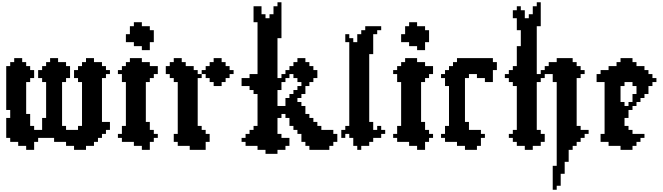

<svg xmlns="http://www.w3.org/2000/svg" viewBox="-20 -1306 5933 1719"><path d="M714.3 -571.4V-178.6H678.6V-142.9H571.4V-178.6H535.7V-571.4H571.4V-607.1H607.1V-714.3H571.4V-750H500V-785.7H428.6V-750H392.9V-714.3H357.1V-678.6H321.4V-607.1H357.1V-571.4H392.9V-250H357.1V-142.9H285.7V-178.6H250V-285.7H214.3V-571.4H250V-607.1H285.7V-678.6H250V-714.3H214.3V-750H178.6V-785.7H107.1V-750H71.4V-714.3H35.7V-321.4H71.4V-250H35.7V-71.4H71.4V-35.7H142.9V0H214.3V35.7H285.7V-35.7H321.4V-71.4H464.3V-35.7H571.4V0H642.9V35.7H750V0H821.4V-35.7H857.1V-71.4H892.9V-107.1H928.6V-142.9H964.3V-214.3H892.9V-607.1H928.6V-642.9H964.3V-678.6H928.6V-714.3H892.9V-750H821.4V-785.7H750V-750H714.3V-714.3H678.6V-678.6H642.9V-607.1H678.6V-571.4Z M1178.6 -928.6V-892.9H1250V-857.1H1321.4V-928.6H1357.1V-1035.7H1321.4V-1071.4H1250V-1107.1H1178.6V-1071.4H1142.9V-1000H1107.1V-928.6ZM1250 -785.7H1142.9V-750H1107.1V-714.3H1071.4V-678.6H1035.7V-642.9H1071.4V-571.4H1107.1V-178.6H1071.4V-107.1H1035.7V-71.4H1071.4V-35.7H1178.6V0H1250V35.7H1321.4V-35.7H1357.1V-71.4H1392.9V-107.1H1357.1V-142.9H1321.4V-214.3H1285.7V-571.4H1321.4V-607.1H1357.1V-642.9H1392.9V-714.3H1321.4V-750H1250Z M1821.4 -107.1V-142.9H1785.7V-178.6H1750V-607.1H1785.7V-642.9H1750V-678.6H1714.3V-714.3H1642.9V-750H1607.1V-785.7H1535.7V-750H1500V-714.3H1464.3V-642.9H1500V-607.1H1535.7V-571.4H1571.4V-107.1H1535.7V-35.7H1571.4V0H1678.6V35.7H1821.4V-35.7H1857.1V-107.1ZM1785.7 -678.6V-642.9H1821.4V-607.1H1857.1V-571.4H1892.9V-535.7H1964.3V-571.4H2000V-607.1H2035.7V-642.9H2071.4V-678.6H2035.7V-714.3H2000V-750H1964.3V-785.7H1892.9V-750H1857.1V-714.3H1821.4V-678.6Z M2607.1 -178.6V-142.9H2642.9V-107.1H2678.6V-35.7H2714.3V0H2750V35.7H2928.6V0H2964.3V-35.7H3000V-107.1H2964.3V-142.9H2857.1V-178.6H2821.4V-214.3H2785.7V-250H2750V-285.7H2714.3V-357.1H2678.6V-392.9H2642.9V-428.6H2678.6V-464.3H2714.3V-535.7H2750V-571.4H2785.7V-607.1H2821.4V-678.6H2785.7V-714.3H2750V-750H2714.3V-785.7H2642.9V-750H2607.1V-714.3H2571.4V-678.6H2535.7V-642.9H2500V-607.1H2464.3V-964.3H2500V-1285.7H2464.3V-1250H2428.6V-1178.6H2392.9V-1142.9H2357.1V-1178.6H2321.4V-1250H2250V-1107.1H2285.7V-642.9H2214.3V-607.1H2142.9V-535.7H2214.3V-500H2250V-464.3H2285.7V-178.6H2250V-142.9H2214.3V-107.1H2178.6V-71.4H2142.9V-35.7H2178.6V0H2285.7V35.7H2357.1V71.4H2464.3V35.7H2535.7V0H2571.4V-71.4H2500V-107.1H2464.3V-250H2500V-285.7H2535.7V-250H2571.4V-178.6ZM2642.9 -500H2607.1V-464.3H2571.4V-428.6H2535.7V-357.1H2464.3V-500H2500V-571.4H2535.7V-607.1H2571.4V-642.9H2607.1V-607.1H2642.9V-571.4H2678.6V-535.7H2642.9Z M3178.6 0V35.7H3214.3V0H3285.7V-35.7H3321.4V-71.4H3392.9V-107.1H3428.6V-142.9H3392.9V-178.6H3357.1V-142.9H3321.4V-214.3H3285.7V-821.4H3321.4V-1000H3357.1V-1035.7H3392.9V-1071.4H3250V-1035.7H3214.3V-1000H3178.6V-928.6H3142.9V-964.3H3107.1V-1000H3071.4V-928.6H3107.1V-178.6H3071.4V-142.9H3035.7V-71.4H3071.4V-107.1H3107.1V-71.4H3142.9V0Z M3642.9 -928.6V-892.9H3714.3V-857.1H3785.7V-928.6H3821.4V-1035.7H3785.7V-1071.4H3714.3V-1107.1H3642.9V-1071.4H3607.1V-1000H3571.4V-928.6ZM3714.3 -785.7H3607.1V-750H3571.4V-714.3H3535.7V-678.6H3500V-642.9H3535.7V-571.4H3571.4V-178.6H3535.7V-107.1H3500V-71.4H3535.7V-35.7H3642.9V0H3714.3V35.7H3785.7V-35.7H3821.4V-71.4H3857.1V-107.1H3821.4V-142.9H3785.7V-214.3H3750V-571.4H3785.7V-607.1H3821.4V-642.9H3857.1V-714.3H3785.7V-750H3714.3Z M3928.6 -107.1V-71.4H3964.3V-35.7H4071.4V0H4142.9V35.7H4250V0H4285.7V-71.4H4321.4V-107.1H4285.7V-142.9H4178.6V-214.3H4142.9V-607.1H4178.6V-642.9H4250V-607.1H4321.4V-571.4H4392.9V-678.6H4428.6V-750H4392.9V-785.7H4071.4V-750H4035.7V-714.3H4000V-678.6H3964.3V-642.9H3928.6V-607.1H3964.3V-535.7H4000V-178.6H3964.3V-107.1Z M4678.6 0V35.7H4750V0H4821.4V-35.7H4857.1V-107.1H4821.4V-142.9H4785.7V-571.4H4821.4V-607.1H4857.1V-642.9H4928.6V-571.4H4964.3V178.6H4928.6V392.9H4964.3V357.1H5000V250H5035.7V142.9H5071.4V35.7H5107.1V0H5142.9V-35.7H5178.6V-71.4H5214.3V-107.1H5250V-142.9H5178.6V-178.6H5142.9V-607.1H5178.6V-642.9H5214.3V-678.6H5178.6V-714.3H5142.9V-750H5107.1V-785.7H4964.3V-750H4892.9V-714.3H4857.1V-678.6H4821.4V-642.9H4785.7V-1071.4H4821.4V-1285.7H4785.7V-1250H4750V-1178.6H4714.3V-1142.9H4678.6V-1214.3H4642.9V-1250H4607.1V-1214.3H4571.4V-1142.9H4607.1V-1035.7H4642.9V-892.9H4607.1V-714.3H4571.4V-678.6H4535.7V-642.9H4500V-607.1H4535.7V-571.4H4571.4V-535.7H4607.1V-142.9H4571.4V-107.1H4535.7V-71.4H4571.4V-35.7H4607.1V0Z M5357.1 -107.1V-35.7H5428.6V0H5535.7V35.7H5642.9V0H5678.6V-35.7H5714.3V-71.4H5750V-107.1H5642.9V-142.9H5607.1V-178.6H5571.4V-250H5607.1V-321.4H5642.9V-357.1H5678.6V-392.9H5714.3V-428.6H5750V-464.3H5785.7V-535.7H5821.4V-571.4H5857.1V-607.1H5821.4V-642.9H5785.7V-678.6H5750V-714.3H5678.6V-750H5642.9V-785.7H5535.7V-750H5500V-714.3H5428.6V-678.6H5357.1V-642.9H5321.4V-571.4H5392.9V-107.1ZM5571.4 -357.1V-392.9H5535.7V-535.7H5571.4V-571.4H5642.9V-535.7H5678.6V-464.3H5642.9V-392.9H5607.1V-357.1Z"/></svg>

Font: Gossip High Pixel
Style: Regular
Weight: 500
Width: 7
Designer: Deborah Khodanovich
Version: Version 1.001;Glyphs 3.3.1 (3343)